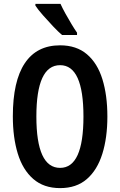

<svg xmlns="http://www.w3.org/2000/svg" viewBox="-20 -957 617 987"><path d="M532 -358Q532 -249 506 -166Q480 -83 426.5 -36.5Q373 10 289 10Q205 10 151 -37Q97 -84 71.5 -167Q46 -250 46 -359Q46 -540 107.5 -632Q169 -724 289 -724Q373 -724 427 -678Q481 -632 506.5 -549.5Q532 -467 532 -358ZM167 -358Q167 -94 289 -94Q409 -94 409 -358Q409 -622 289 -622Q167 -622 167 -358ZM291 -937Q301 -915 316.5 -887Q332 -859 348 -832.5Q364 -806 376 -789V-777H299Q280 -793 253 -821.5Q226 -850 200.5 -879Q175 -908 162 -928V-937Z"/></svg>

Font: Noto Sans Khmer UI ExtraCondensed SemiBold
Style: Regular
Weight: 600
Width: 2
Designer: Danh Hong and the Monotype Design Team
Foundry: Monotype Imaging Inc.
Version: Version 2.002; ttfautohint (v1.8.4.7-5d5b)